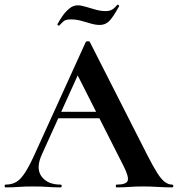

<svg xmlns="http://www.w3.org/2000/svg" viewBox="-28 -811 770 831"><path d="M218 -299 233 -327H439L446 -299ZM717 -12Q722 -12 722 -6Q722 0 717 0Q687 0 654.5 -2Q622 -4 592 -4Q558 -4 533 -2Q508 0 477 0Q473 0 473 -6Q473 -12 477 -12Q518 -12 524.5 -28.5Q531 -45 506 -94L303 -495L352 -581L153 -142Q126 -82 152 -47Q178 -12 234 -12Q239 -12 239 -6Q239 0 234 0Q204 0 179 -2Q154 -4 116 -4Q77 -4 53.5 -2Q30 0 -4 0Q-8 0 -8 -6Q-8 -12 -4 -12Q23 -12 42.5 -23.5Q62 -35 81.5 -65.5Q101 -96 126 -152L343 -629Q344 -632 352 -632.5Q360 -633 361 -629L611 -137Q635 -90 652.5 -62.5Q670 -35 685.5 -23.5Q701 -12 717 -12ZM429 -763Q446 -763 456.5 -769Q467 -775 480 -790Q482 -792 485.5 -789Q489 -786 487 -783Q460 -734 443.5 -718.5Q427 -703 404 -703Q386 -703 365.5 -709Q345 -715 323.5 -721Q302 -727 279 -727Q257 -727 248.5 -720Q240 -713 228 -700Q226 -699 222.5 -702Q219 -705 221 -707Q229 -722 242 -741Q255 -760 272 -774Q289 -788 308 -788Q322 -788 342 -782Q362 -776 385 -769.5Q408 -763 429 -763Z"/></svg>

Font: Cormorant Light
Style: Bold
Weight: 700
Version: Version 4.000